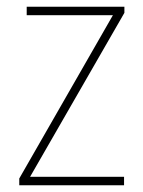

<svg xmlns="http://www.w3.org/2000/svg" viewBox="-20 -548 423 568"><path d="M347 0V-25H69L348 -510V-528H59V-503H314L37 -20V0Z"/></svg>

Font: Noto Sans Sinhala UI SemiCondensed Thin
Style: Regular
Weight: 100
Width: 4
Designer: Jelle Bosma - Monotype Design Team
Foundry: Monotype Imaging Inc.
Version: Version 2.006